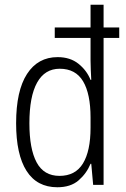

<svg xmlns="http://www.w3.org/2000/svg" viewBox="-20 -780 533 810"><path d="M222 10Q136 10 92 -59Q48 -128 48 -260Q48 -397 94 -468Q140 -539 223 -539Q276 -539 311 -511Q346 -483 362 -443H365Q364 -464 363 -485Q362 -506 362 -524V-620H211V-664H362V-760H417V-664H483V-620H417V0H373L365 -89H362Q345 -48 311.5 -19Q278 10 222 10ZM231 -38Q298 -38 330 -90.5Q362 -143 362 -241V-284Q362 -384 330.5 -437Q299 -490 232 -490Q169 -490 136.5 -431.5Q104 -373 104 -260Q104 -152 134.5 -95Q165 -38 231 -38Z"/></svg>

Font: Noto Sans Gurmukhi UI Condensed Light
Style: Regular
Weight: 300
Width: 3
Designer: Jelle Bosma - Monotype Design Team
Foundry: Monotype Imaging Inc.
Version: Version 2.004; ttfautohint (v1.8.4.7-5d5b)